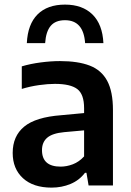

<svg xmlns="http://www.w3.org/2000/svg" viewBox="-20 -826 583 855"><path d="M209.5 9.5Q128 9.5 82.2 -32.5Q36.5 -74.5 36.5 -145Q36.5 -220 87.8 -262.2Q139 -304.5 253 -313L354.5 -322.5V-344Q354.5 -406.5 324 -429.5Q293.5 -452.5 224.5 -452.5Q193 -452.5 153.8 -447Q114.5 -441.5 77 -430V-530.5Q115.5 -542 161.2 -548Q207 -554 247 -554Q327.5 -554 379.8 -533.8Q432 -513.5 457.5 -465.8Q483 -418 483 -336V0H374.5L365 -56.5H358.5Q333 -23 294 -6.8Q255 9.5 209.5 9.5ZM167 -157.5Q167 -84 250 -84Q277 -84 304.5 -94.5Q332 -105 354.5 -129.5V-245.5L265.5 -237.5Q213 -232.5 190 -212.5Q167 -192.5 167 -157.5ZM99.5 -634Q103.5 -718 147.2 -761.8Q191 -805.5 269.5 -805.5Q347 -805.5 391.8 -761.5Q436.5 -717.5 440.5 -634H359Q352 -736 269.5 -736Q227 -736 205.8 -710.8Q184.5 -685.5 181 -634Z"/></svg>

Font: Encode Sans SmBold
Style: Regular
Weight: 600
Designer: Multiple Designers
Foundry: Impallari Type
Version: Version 3.002; ttfautohint (v1.8.3) -l 8 -r 50 -G 200 -x 14 